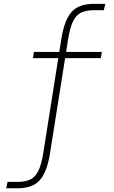

<svg xmlns="http://www.w3.org/2000/svg" viewBox="-20 -770 590 998"><path d="M12 208.5 19.5 175.5H70.5Q111.5 175.5 137.8 162.8Q164 150 180 116.8Q196 83.5 205.5 22L283 -468H151L156.5 -500H288L299.5 -571Q314.5 -665 351.8 -707.5Q389 -750 467 -750H527.5L519.5 -717H469Q428 -717 401.5 -704.2Q375 -691.5 359.2 -658.2Q343.5 -625 333.5 -563.5L323.5 -500H509.5L504 -468H318.5L239.5 29.5Q224.5 123.5 187.2 166Q150 208.5 72 208.5Z"/></svg>

Font: Trispace SemiCondensed Thin
Style: Regular
Weight: 100
Width: 4
Designer: Tyler Finck
Foundry: Etcetera Type Company
Version: Version 1.210; ttfautohint (v1.8.3)